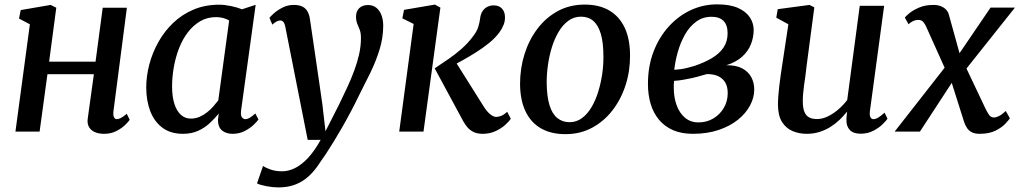

<svg xmlns="http://www.w3.org/2000/svg" viewBox="-20 -588 4559 858"><path d="M487 -91Q485 -72.5 489.5 -64Q494 -55.5 501.5 -55.5Q510 -55.5 520.2 -60.8Q530.5 -66 546.5 -79.5L559.5 -52.5Q555 -45.5 539.8 -30.2Q524.5 -15 500.2 -2.5Q476 10 445.5 10Q421.5 10 404 2.5Q386.5 -5 377.8 -20.2Q369 -35.5 372 -57.5L399.5 -256.5H192L157 0H49L113.5 -479.5L65 -505L72.5 -543L206.5 -566L231.5 -553.5L199.5 -312.5H407L439 -553.5H547Z M1057.5 -95.5Q1054.5 -72.5 1061 -64Q1067.5 -55.5 1076.5 -55.5Q1085.5 -55.5 1095.8 -61.5Q1106 -67.5 1121 -81L1135 -54Q1130.5 -47 1114.8 -31.5Q1099 -16 1074.5 -3Q1050 10 1019.5 10Q990.5 10 972.2 -5Q954 -20 954 -53L957.5 -80.5Q940 -59 917.5 -38Q895 -17 865.5 -3.5Q836 10 797.5 10Q742 10 705.5 -17.5Q669 -45 651.2 -92Q633.5 -139 633.5 -197Q633.5 -247.5 647.2 -300Q661 -352.5 687.8 -400.2Q714.5 -448 754 -485.8Q793.5 -523.5 845 -545.2Q896.5 -567 959.5 -567Q983.5 -567 1012 -561Q1040.5 -555 1061.5 -546.5L1122.5 -566.5ZM1004 -496.5Q991.5 -504 976.5 -507.8Q961.5 -511.5 945.5 -511.5Q906 -511.5 874.5 -493Q843 -474.5 819.2 -443.2Q795.5 -412 780 -372Q764.5 -332 756.8 -288.2Q749 -244.5 749 -202Q749 -155.5 759.5 -123.2Q770 -91 788.8 -74.5Q807.5 -58 832.5 -58Q853.5 -58 871.5 -65.8Q889.5 -73.5 905 -85.8Q920.5 -98 933 -112.2Q945.5 -126.5 955.5 -139.5Z M1255.5 -465.5Q1252 -484 1246.2 -490.2Q1240.5 -496.5 1232.5 -496.5Q1224.5 -496.5 1216 -492Q1207.5 -487.5 1197 -478L1184 -508Q1188 -514 1203.5 -528Q1219 -542 1242.2 -554Q1265.5 -566 1292.5 -566Q1317.5 -566 1332.5 -558Q1347.5 -550 1355.2 -535Q1363 -520 1365.5 -499Q1372.5 -451.5 1379.5 -404.5Q1386.5 -357.5 1393.2 -310.5Q1400 -263.5 1407 -216.2Q1414 -169 1420.5 -122.5L1434.5 -1.5L1495.5 -121.5Q1514.5 -160.5 1532 -198.2Q1549.5 -236 1563 -272.5Q1576.5 -309 1584.8 -345.5Q1593 -382 1593 -418.5Q1593 -440.5 1587.5 -454.8Q1582 -469 1576.5 -482Q1571 -495 1571 -513.5Q1571 -538 1585.5 -551.8Q1600 -565.5 1624.5 -565.5Q1647 -565.5 1662 -553.2Q1677 -541 1684.8 -520Q1692.5 -499 1692.5 -473Q1692.5 -419 1676 -366Q1659.5 -313 1635 -262.8Q1610.5 -212.5 1586.5 -166Q1568.5 -128.5 1549 -91.5Q1529.5 -54.5 1509.8 -20.2Q1490 14 1471.8 44Q1453.5 74 1437.5 98.2Q1421.5 122.5 1409 139.5Q1387.5 173.5 1361 198.2Q1334.5 223 1301 236.2Q1267.5 249.5 1224 249.5Q1199.5 249.5 1170.5 244Q1141.5 238.5 1128.5 231.5L1155.5 153.5Q1164.5 160.5 1187.5 169Q1210.5 177.5 1241 177.5Q1268.5 177.5 1297.5 163.5Q1326.5 149.5 1355.8 118.5Q1385 87.5 1413 37H1355Z M1764 0 1828.5 -481 1778 -506 1785.5 -544 1923.5 -567.5 1948 -554 1872.5 0ZM2137 10Q2113 10 2096.5 2Q2080 -6 2069 -19Q2058 -32 2050 -46.5L1922.5 -282.5Q1955 -304 1985.2 -325Q2015.5 -346 2042 -369.2Q2068.5 -392.5 2090 -420.5Q2110.5 -446 2117 -467Q2123.5 -488 2125.5 -505.5Q2128 -526.5 2137.2 -539.5Q2146.5 -552.5 2159.5 -558.2Q2172.5 -564 2185.5 -564Q2210 -564 2223 -549.8Q2236 -535.5 2236.5 -514Q2237.5 -495 2230.8 -477.8Q2224 -460.5 2212.5 -444.5Q2194.5 -419.5 2166 -396.2Q2137.5 -373 2105.5 -353Q2073.5 -333 2044.8 -317.2Q2016 -301.5 1997.5 -291.5L2005.5 -328.5L2142.5 -110.5Q2155.5 -90 2170.2 -77.8Q2185 -65.5 2197.5 -65.5Q2207 -65.5 2219.5 -70.2Q2232 -75 2246.5 -88.5L2262.5 -57.5Q2254.5 -45 2237 -29.2Q2219.5 -13.5 2194 -1.8Q2168.5 10 2137 10Z M2593 -567.5Q2658 -567.5 2703 -541Q2748 -514.5 2771.8 -463.8Q2795.5 -413 2795.5 -340Q2796 -271.5 2775.8 -208.2Q2755.5 -145 2717.5 -95.5Q2679.5 -46 2626 -17.2Q2572.5 11.5 2506.5 11.5Q2442.5 11.5 2397.2 -14.5Q2352 -40.5 2328.2 -90.8Q2304.5 -141 2304 -213Q2304 -282.5 2324 -346.2Q2344 -410 2382 -460Q2420 -510 2473.2 -538.8Q2526.5 -567.5 2593 -567.5ZM2576.5 -513.5Q2544.5 -513.5 2519.8 -495.2Q2495 -477 2476.8 -446.5Q2458.5 -416 2446.5 -377.8Q2434.5 -339.5 2428.8 -298.5Q2423 -257.5 2423 -219.5Q2423.5 -157.5 2435.5 -118.2Q2447.5 -79 2470.5 -60.5Q2493.5 -42 2525 -42Q2556 -42 2580.5 -60Q2605 -78 2623.2 -108.8Q2641.5 -139.5 2653.2 -177.8Q2665 -216 2671 -256.8Q2677 -297.5 2676.5 -336Q2676.5 -398 2664.8 -437Q2653 -476 2631 -494.8Q2609 -513.5 2576.5 -513.5Z M3076.5 10Q3025.5 10 2988 -6.2Q2950.5 -22.5 2925.2 -52.5Q2900 -82.5 2887.8 -123.2Q2875.5 -164 2875.5 -213Q2875.5 -291.5 2900.2 -356.5Q2925 -421.5 2968.2 -469.2Q3011.5 -517 3067 -542.8Q3122.5 -568.5 3184.5 -568.5Q3243 -568.5 3279 -552Q3315 -535.5 3331.5 -509.5Q3348 -483.5 3348 -454.5Q3348 -422 3336 -391Q3324 -360 3297 -335.2Q3270 -310.5 3226 -296.5Q3270 -297 3297.2 -282.2Q3324.5 -267.5 3337.5 -242.8Q3350.5 -218 3350.5 -188Q3350.5 -152 3332 -117Q3313.5 -82 3278 -53.2Q3242.5 -24.5 3191.5 -7.2Q3140.5 10 3076.5 10ZM3101 -41Q3138 -41 3167.5 -58.5Q3197 -76 3214.5 -105.8Q3232 -135.5 3232 -172Q3232 -200.5 3221 -219.2Q3210 -238 3189.5 -247.5Q3169 -257 3139.5 -257Q3132 -255.5 3121.5 -252.2Q3111 -249 3098.2 -245.5Q3085.5 -242 3072 -239Q3054.5 -235.5 3034.5 -231.8Q3014.5 -228 2992 -226.5Q2991 -218.5 2991 -210.5Q2991 -202.5 2991 -195Q2991 -152.5 3003.8 -117.5Q3016.5 -82.5 3041.2 -61.8Q3066 -41 3101 -41ZM2993 -276Q3009 -277 3023.2 -279Q3037.5 -281 3052 -284.8Q3066.5 -288.5 3083.5 -293.5Q3128 -308.5 3161.2 -328.2Q3194.5 -348 3213 -375.2Q3231.5 -402.5 3231.5 -439.5Q3231.5 -476.5 3213 -494.8Q3194.5 -513 3160 -513Q3120.5 -513 3091 -491.2Q3061.5 -469.5 3041.2 -433.8Q3021 -398 3009.2 -356.8Q2997.5 -315.5 2993 -276Z M3585 10Q3551.5 10 3522.5 -2Q3493.5 -14 3475.2 -42Q3457 -70 3456.5 -119.5Q3456.5 -136.5 3458 -157.5Q3459.5 -178.5 3462.2 -201.8Q3465 -225 3468.2 -248.5Q3471.5 -272 3475 -294L3503 -479.5L3449 -509L3455.5 -547L3597.5 -566L3619 -555L3584 -290Q3582 -268.5 3579 -247.8Q3576 -227 3573.2 -207.5Q3570.5 -188 3569 -170Q3567.5 -152 3567.5 -136.5Q3567.5 -105 3575 -87.5Q3582.5 -70 3596.5 -63Q3610.5 -56 3630.5 -56Q3655.5 -56 3680.8 -68.5Q3706 -81 3728 -100.5Q3750 -120 3766 -141L3822 -562H3931L3867.5 -92Q3865 -73 3869.8 -64.2Q3874.5 -55.5 3883 -55.5Q3892.5 -55.5 3903.8 -62Q3915 -68.5 3933 -84.5L3946 -57.5Q3941.5 -50 3925.2 -33.8Q3909 -17.5 3883.5 -4Q3858 9.5 3826 9.5Q3793.5 9.5 3777.8 -7Q3762 -23.5 3762.5 -51Q3762.5 -53 3762.5 -57Q3762.5 -61 3763 -66Q3763.5 -71 3764.2 -76.5Q3765 -82 3765.5 -86.5L3764 -87.5Q3749.5 -69.5 3731.5 -52.2Q3713.5 -35 3691.2 -21Q3669 -7 3642.5 1.5Q3616 10 3585 10Z M4357.5 10Q4337.5 10 4324 3.5Q4310.5 -3 4302.2 -14.8Q4294 -26.5 4288.5 -42.5L4218.5 -264L4259.5 -258L4091 0H3978L4231.5 -324L4221.5 -240.5L4120.5 -465Q4115 -478.5 4106.8 -488.8Q4098.5 -499 4084.5 -499Q4070.5 -499 4058.8 -493Q4047 -487 4040 -479.5L4023.5 -509.5Q4027.5 -515.5 4043.8 -529Q4060 -542.5 4087.2 -554.2Q4114.5 -566 4151 -566Q4170.5 -566 4184.8 -560.2Q4199 -554.5 4208.2 -544.5Q4217.5 -534.5 4220.5 -521.5L4281 -303L4240.5 -310L4406.5 -554H4515.5L4268.5 -243.5L4278 -326L4382.5 -105.5Q4390.5 -88.5 4399 -75.8Q4407.5 -63 4421.5 -63Q4431.5 -63 4444.5 -69.5Q4457.5 -76 4474.5 -92L4493 -59.5Q4489 -53 4473.5 -36Q4458 -19 4429.5 -4.5Q4401 10 4357.5 10Z"/></svg>

Font: Merriweather 20pt Medium
Style: Italic
Weight: 500
Italic angle: -7.8°
Version: Version 2.101